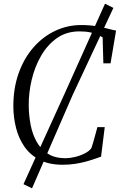

<svg xmlns="http://www.w3.org/2000/svg" viewBox="-20 -887 650 1043"><path d="M320.5 8Q245.5 8 194 -19.2Q142.5 -46.5 111.5 -92Q80.5 -137.5 66.8 -193.5Q53 -249.5 52.5 -306.5Q52 -407 81.2 -489Q110.5 -571 161.8 -629.5Q213 -688 279.8 -719.5Q346.5 -751 421 -751Q467 -751 504 -744.5Q541 -738 567.8 -730.8Q594.5 -723.5 610.5 -721L580.5 -543H541.5L537.5 -684Q526.5 -691 510.8 -698.2Q495 -705.5 471 -711Q447 -716.5 411.5 -716.5Q341 -716.5 289 -679.8Q237 -643 202.8 -583.2Q168.5 -523.5 152 -453Q135.5 -382.5 136 -314.5Q136.5 -260 146.5 -208.5Q156.5 -157 179.5 -116.2Q202.5 -75.5 240.8 -51.5Q279 -27.5 335.5 -27.5Q358.5 -27.5 387 -34.2Q415.5 -41 440.2 -53.5Q465 -66 476.5 -82.5Q481 -95.5 485.2 -110Q489.5 -124.5 493.5 -139.2Q497.5 -154 501.5 -168.5Q505.5 -183 509 -196.5H549L529 -36Q515 -31 494 -23.8Q473 -16.5 446.5 -9.2Q420 -2 388.2 3Q356.5 8 320.5 8ZM107.5 113.5 336.5 -390.5 550.5 -867 596 -844 374 -369.5 154 136Z"/></svg>

Font: Merriweather 96pt Light
Style: Italic
Weight: 300
Italic angle: -7.8°
Version: Version 2.101